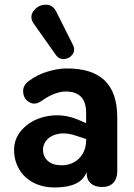

<svg xmlns="http://www.w3.org/2000/svg" viewBox="-20 -798 576 828"><path d="M40.7 -151.6Q40.7 -206.4 82.7 -246.9Q124.7 -287.4 189.8 -297.9Q254.9 -308.4 318.7 -281L367.2 -260.1L367.2 -193.3L316.2 -210Q271.1 -226.7 236.9 -221.6Q202.7 -216.5 184.1 -196.9Q165.5 -177.4 165.5 -153.3Q165.5 -122.3 186.6 -103.8Q207.7 -85.2 246 -85.2Q275.5 -85.2 299.6 -98.5Q323.6 -111.8 337.5 -136.5Q351.4 -161.3 351.4 -192.4V-312Q351.4 -357.9 329.3 -380.7Q307.3 -403.4 262.1 -403.4Q242.7 -403.4 216.3 -394Q189.9 -384.5 159.3 -362.9Q130.5 -342.9 106.3 -357.2Q82 -371.6 79.9 -401.1Q77.8 -430.7 106.3 -450.3Q143.1 -477.3 187 -489.9Q230.9 -502.6 265.3 -502.8Q376.2 -503.8 431 -451.3Q485.7 -398.8 485.7 -291.9V-59.4Q485.7 -28.1 468.9 -9.9Q452.1 8.4 420.4 8.4Q389.3 8.4 371.4 -7.3Q353.6 -23 353.6 -53.3V-84.6L361 -80.3Q351 -31 314.9 -10.3Q278.8 10.4 215.3 10.4Q162.6 10.4 122.7 -11.1Q82.8 -32.6 61.7 -69.7Q40.7 -106.8 40.7 -151.6ZM222.7 -747.8 294.6 -604.1Q305.7 -581.9 292.8 -563.5Q280 -545.2 257.1 -543.4Q234.3 -541.6 220.6 -561.4L126.1 -695.1Q105.8 -723.5 124 -749.6Q142.1 -775.7 174.3 -777.7Q206.5 -779.7 222.7 -747.8Z"/></svg>

Font: SN Pro Thin
Style: Regular
Weight: 200
Designer: Tobias Whetton
Foundry: Supernotes
Version: Version 1.003;Glyphs 3.3 (3324)